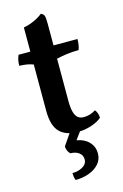

<svg xmlns="http://www.w3.org/2000/svg" viewBox="-130 -677 626 976"><g transform="rotate(-15 183.0 -189.0)"><path d="M219 9Q153 9 120.5 -25Q88 -59 88 -137V-380Q73 -386 56.5 -389Q40 -392 15 -393Q15 -409 17.5 -421.5Q20 -434 26 -448H88V-575Q116 -580 143.5 -592.5Q171 -605 189 -620Q202 -615 206 -605Q210 -595 210 -562V-448H336Q336 -433 334 -419Q332 -405 327 -392Q292 -392 263.5 -388Q235 -384 210 -378V-155Q210 -118 216.5 -96Q223 -74 235 -65Q247 -56 265 -56Q283 -56 298.5 -61Q314 -66 328 -75Q342 -58 343 -32Q325 -15 289.5 -3Q254 9 219 9ZM142 242Q138 234 136.5 223Q135 212 135 204Q165 204 189 190.5Q213 177 213 152Q213 130 195.5 117Q178 104 151 104Q143 97 138 86.5Q133 76 133 63L187 -16H245L198 48Q239 55 262.5 80Q286 105 286 140Q286 173 265 196Q244 219 211 230.5Q178 242 142 242Z"/></g></svg>

Font: Vollkorn SemiBold
Style: Regular
Weight: 600
Designer: Friedrich Althausen
Foundry: Friedrich Althausen
Version: Version 5.000